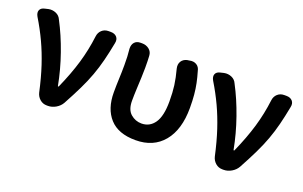

<svg xmlns="http://www.w3.org/2000/svg" viewBox="-72 -858 1847 1171"><g transform="rotate(20 851.5 -272.0)"><path d="M271 0Q245 0 226 -16.5Q207 -33 201 -58Q181 -149 157 -221.5Q133 -294 103 -358.5Q73 -423 33 -489Q20 -512 27 -529Q34 -546 59 -551L80 -556Q105 -561 128.5 -551Q152 -541 162 -517Q206 -434 241 -334Q276 -234 295 -133H300Q345 -234 370.5 -320.5Q396 -407 407 -497Q410 -523 427.5 -539Q445 -555 471 -555H485Q511 -555 524.5 -539.5Q538 -524 532 -498Q520 -435 506.5 -381.5Q493 -328 474.5 -277.5Q456 -227 429.5 -172.5Q403 -118 367 -52Q354 -29 329.5 -14.5Q305 0 279 0Z M851 14Q739 14 683.5 -47.5Q628 -109 628 -215Q628 -260 630 -304.5Q632 -349 632 -393Q632 -426 631 -447Q630 -468 627 -498Q626 -524 639.5 -539.5Q653 -555 678 -555H689Q715 -555 734.5 -539.5Q754 -524 755 -498Q756 -487 756.5 -464.5Q757 -442 757 -421Q757 -395 755.5 -358Q754 -321 752 -281Q750 -241 750 -205Q750 -147 780.5 -120.5Q811 -94 851 -94Q904 -94 935 -138.5Q966 -183 966 -279Q966 -337 960 -382Q954 -427 939 -483Q933 -509 944.5 -528Q956 -547 981 -553L995 -555Q1021 -561 1040.5 -549.5Q1060 -538 1065 -512Q1076 -475 1083 -441Q1090 -407 1093.5 -369.5Q1097 -332 1097 -284Q1097 -143 1032 -64.5Q967 14 851 14Z M1411 0Q1385 0 1366 -16.5Q1347 -33 1341 -58Q1321 -149 1297 -221.5Q1273 -294 1243 -358.5Q1213 -423 1173 -489Q1160 -512 1167 -529Q1174 -546 1199 -551L1220 -556Q1245 -561 1268.5 -551Q1292 -541 1302 -517Q1346 -434 1381 -334Q1416 -234 1435 -133H1440Q1485 -234 1510.5 -320.5Q1536 -407 1547 -497Q1550 -523 1567.5 -539Q1585 -555 1611 -555H1625Q1651 -555 1664.5 -539.5Q1678 -524 1672 -498Q1660 -435 1646.5 -381.5Q1633 -328 1614.5 -277.5Q1596 -227 1569.5 -172.5Q1543 -118 1507 -52Q1494 -29 1469.5 -14.5Q1445 0 1419 0Z"/></g></svg>

Font: Chiron GoRound TC SB
Style: Regular
Weight: 500
Designer: Ryoko NISHIZUKA 西塚涼子 (kana, bopomofo & ideographs); Paul D. Hunt (Latin, Greek & Cyrillic); Sandoll Communications 산돌커뮤니
Foundry: Adobe
Version: Version 1.000;hotconv 1.1.1;makeotfexe 2.6.0